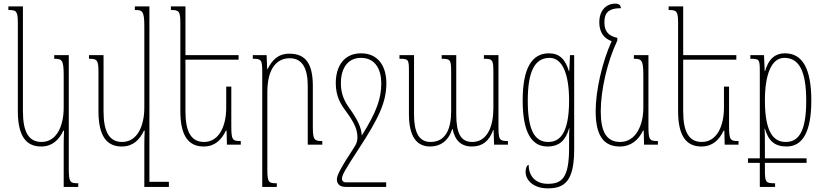

<svg xmlns="http://www.w3.org/2000/svg" viewBox="-20 -795 4526 1055"><path d="M330 232H410V212C365 212 358 207 358 131V-492H278V-472C319 -472 330 -468 330 -382V-203C330 -104 292 -15 208 -15C138 -15 106 -70 106 -183V-760H26V-740C70 -740 78 -735 78 -667V-184C78 -44 126 10 206 10C267 10 304 -26 328 -77H332C331 -55 330 -26 330 -4Z M649 10C710 10 747 -26 771 -77H775C774 -51 773 -26 773 0V232H908V204H801V-760H721V-740C762 -740 773 -736 773 -650V-203C773 -104 735 -15 651 -15C581 -15 549 -70 549 -183V-492H469V-472C513 -472 521 -467 521 -399V-184C521 -44 569 10 649 10Z M1251 -319H1223V-203C1223 -104 1185 -15 1101 -15C1031 -15 999 -70 999 -183V-467H1291V-492H999V-760H919V-740C963 -740 971 -735 971 -667V-184C971 -44 1019 10 1099 10C1160 10 1197 -26 1221 -77H1225L1227 0H1303V-20C1258 -20 1251 -25 1251 -101Z M1751 -20C1708 -20 1699 -26 1699 -96V-321C1699 -444 1661 -500 1570 -500C1507 -500 1475 -464 1450 -415H1448L1445 -492H1369V-472C1416 -472 1421 -467 1421 -397V232H1501V212C1457 212 1449 209 1449 136V-289C1449 -423 1504 -475 1572 -475C1644 -475 1671 -415 1671 -322V0H1751Z M1879 232H2102V207H1881C1865 207 1859 197 1859 187C1860 165 1876 138 1951 23C2062 -147 2103 -234 2103 -338C2103 -431 2058 -502 1964 -502C1870 -502 1825 -431 1825 -338C1825 -265 1852 -223 1880 -185C1930 -117 1944 -81 1944 -39C1944 -18 1939 -4 1920 24C1853 126 1831 169 1831 190C1831 227 1862 232 1879 232ZM1899 -202C1875 -236 1853 -275 1853 -338C1853 -409 1883 -477 1964 -477C2045 -477 2075 -409 2075 -338C2075 -253 2050 -182 1968 -50C1965 -94 1948 -133 1899 -202Z M2639 -492V-472C2688 -472 2691 -466 2691 -394V-199C2691 -102 2658 -15 2575 -15C2513 -15 2487 -60 2487 -168V-492H2407V-472C2456 -472 2459 -466 2459 -396V-184C2459 -92 2432 -15 2346 -15C2280 -15 2255 -70 2255 -168V-492H2175V-472C2225 -472 2227 -469 2227 -401V-168C2227 -48 2267 10 2344 10C2399 10 2444 -20 2465 -86H2467C2480 -23 2514 10 2573 10C2630 10 2668 -19 2690 -81H2692L2695 0H2771V-20C2724 -20 2719 -27 2719 -100V-492Z M2990 240C3081 240 3135 202 3135 26V-492H3112L3108 -404H3106C3086 -470 3054 -502 2996 -502C2901 -502 2852 -418 2852 -243C2852 -66 2902 10 2988 10C3054 10 3088 -24 3107 -90H3109C3107 -72 3107 -60 3107 -9V19C3107 185 3066 215 2990 215C2920 215 2885 170 2885 111C2876 111 2868 129 2868 149C2868 195 2911 240 2990 240ZM2992 -15C2915 -15 2880 -85 2880 -242C2880 -398 2916 -477 3000 -477C3073 -477 3107 -382 3107 -243C3107 -52 3050 -15 2992 -15Z M3386 10C3447 10 3489 -26 3513 -77H3517L3519 0H3595V-20C3550 -20 3543 -25 3543 -101V-492H3463V-472C3504 -472 3515 -468 3515 -382V-203C3515 -104 3472 -15 3388 -15C3313 -15 3281 -70 3281 -183C3281 -298 3316 -455 3372 -572V-587C3327 -597 3301 -619 3301 -672C3301 -722 3321 -750 3392 -750C3390 -767 3382 -775 3361 -775C3310 -775 3273 -737 3273 -672C3273 -616 3301 -582 3341 -569C3288 -453 3253 -295 3253 -184C3253 -44 3301 10 3386 10Z M3986 -319H3958V-203C3958 -104 3920 -15 3836 -15C3766 -15 3734 -70 3734 -183V-467H4026V-492H3734V-760H3654V-740C3698 -740 3706 -735 3706 -667V-184C3706 -44 3754 10 3834 10C3895 10 3932 -26 3956 -77H3960L3962 0H4038V-20C3993 -20 3986 -25 3986 -101Z M4090 100H4155V232H4239V212C4187 212 4183 208 4183 134V100H4412V75H4183V31C4183 -29 4183 -70 4181 -88H4183C4202 -22 4236 10 4302 10C4388 10 4438 -66 4438 -243C4438 -418 4389 -502 4294 -502C4236 -502 4202 -468 4184 -404H4182L4178 -492H4103V-472C4155 -472 4155 -468 4155 -394V75H4090ZM4298 -15C4240 -15 4183 -52 4183 -243C4183 -382 4217 -477 4290 -477C4374 -477 4410 -398 4410 -242C4410 -85 4375 -15 4298 -15Z"/></svg>

Font: Noto Serif Armenian ExtraCondensed Thin
Style: Regular
Weight: 100
Width: 2
Designer: Monotype Design Team
Foundry: Monotype Imaging Inc.
Version: Version 2.008